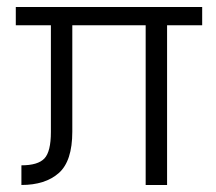

<svg xmlns="http://www.w3.org/2000/svg" viewBox="-20 -527 616 547"><path d="M556 -455H456V0H395V-455H186V-152Q186 -68 147.5 -34Q109 0 41 0V-56Q88 -56 106.5 -75.5Q125 -95 125 -151V-455H25V-507H556Z"/></svg>

Font: Hind Jalandhar Light
Style: Regular
Weight: 300
Designer: Namrata Goyal
Foundry: Indian Type Foundry
Version: Version 0.702;PS 1.0;hotconv 1.0.81;makeotf.lib2.5.63406